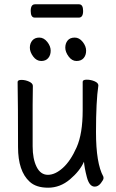

<svg xmlns="http://www.w3.org/2000/svg" viewBox="-20 -856 540 894"><path d="M421 13Q396 13 384.5 -31Q373 -75 371 -103Q352 -60 306 -21Q260 18 204 18Q148 18 118 -10Q64 -59 64 -171Q64 -368 62 -474Q62 -484 80 -484Q98 -484 115.5 -476Q133 -468 133 -456L132 -368V-175Q132 -116 150.5 -79Q169 -42 203 -42Q237 -42 273 -74.5Q309 -107 337 -170.5Q365 -234 365 -342V-475Q365 -485 384 -485Q403 -485 420.5 -477.5Q438 -470 438 -458Q427 -385 427 -241Q427 -96 461 -34Q462 -32 462 -26Q462 -19 449.5 -3Q437 13 421 13ZM172 -572Q150 -572 134.5 -593Q119 -614 119 -634Q119 -654 130.5 -667.5Q142 -681 163 -681Q184 -681 200 -661Q216 -641 216 -620Q216 -599 204.5 -585.5Q193 -572 172 -572ZM336 -572Q315 -572 299.5 -593Q284 -614 284 -634Q284 -654 295 -667.5Q306 -681 328 -681Q349 -681 365 -661Q381 -641 381 -620Q381 -599 369.5 -585.5Q358 -572 336 -572ZM142 -774Q123 -774 123 -805Q123 -836 143 -836H348Q367 -836 367 -805Q367 -774 347 -774Z"/></svg>

Font: LXGW WenKai Mono TC
Style: Regular
Weight: 400
Designer: LXGW / Fontworks Inc.
Foundry: LXGW / Fontworks Inc.
Version: Version 1.330